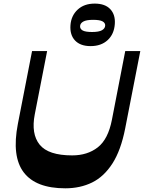

<svg xmlns="http://www.w3.org/2000/svg" viewBox="-20 -1007 781 1041"><path d="M334 14Q174.3 14 108.5 -72.6Q42.8 -159.3 76.8 -335L153.8 -730H235.5L168.5 -387Q148 -281 195 -222.7Q242 -164.5 371.2 -164.5Q454.2 -164.5 510.2 -208.2Q566.3 -252 586.8 -357.7L659 -730H740.7L658.7 -310.5Q635.5 -192 589.6 -120.6Q543.7 -49.2 479.4 -17.6Q415 14 334 14ZM471 -757Q415.8 -757 387 -787.3Q358.3 -817.5 362 -870.2Q365.8 -922 400.9 -954.7Q436 -987.5 493.5 -987.5Q549.5 -987.5 577.9 -957.4Q606.2 -927.2 602.5 -876.8Q598.7 -821.8 563.6 -789.4Q528.5 -757 471 -757ZM479.2 -833.5Q516.2 -833.5 532.9 -843.1Q549.5 -852.7 550.3 -868.3Q551 -882.8 536 -891.1Q521 -899.5 484.7 -899.5Q448.3 -899.5 431.6 -890.1Q415 -880.8 414.2 -865.2Q413.5 -850 428.4 -841.7Q443.3 -833.5 479.2 -833.5Z"/></svg>

Font: Savate ExtraLight
Style: Italic
Weight: 200
Italic angle: -11°
Designer: Max Esnée
Foundry: Plomb Type
Version: Version 2.000